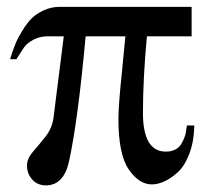

<svg xmlns="http://www.w3.org/2000/svg" viewBox="-20 -527 612 566"><path d="M552.7 -157.2Q551.8 -108.4 537.6 -72.3Q523.4 -36.1 502.9 -18.1Q482.4 0 463.4 8.3Q444.3 16.6 427.7 16.6Q389.6 16.6 359.4 -27.8Q329.1 -72.3 329.1 -175.8Q329.1 -216.8 339.8 -318.4L349.6 -419.9H232.4Q210 -172.9 183.6 -51.8Q168 19.5 115.2 19.5Q90.8 19.5 75.2 2.4Q59.6 -14.6 59.6 -39.1Q59.6 -59.6 77.1 -79.6Q94.7 -99.6 114.3 -124.5Q133.8 -149.4 137.7 -179.7L168 -419.9H119.1Q97.7 -419.9 78.1 -409.7Q58.6 -399.4 49.8 -385.7L28.3 -352.5H9.8L15.6 -371.1Q22.5 -390.6 27.8 -403.3Q33.2 -416 46.4 -437.5Q59.6 -459 73.2 -472.7Q86.9 -486.3 108.9 -496.6Q130.9 -506.8 156.2 -506.8H544.9V-419.9H413.1Q401.4 -295.9 401.4 -194.3Q401.4 -80.1 468.8 -80.1Q484.4 -80.1 496.1 -85.9Q507.8 -91.8 513.2 -100.6Q518.6 -109.4 522.9 -119.6Q527.3 -129.9 528.3 -139.6Q529.3 -149.4 531.2 -157.2Z"/></svg>

Font: FreeUniversal
Style: Bold
Weight: 700
Version: Version 1.001 March 22, 2017